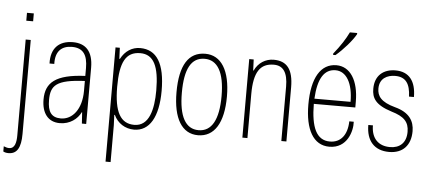

<svg xmlns="http://www.w3.org/2000/svg" viewBox="-68 -905 2886 1286"><g transform="rotate(5 1375.0 -262.5)"><path d="M69 -654H115V-707H69ZM27 240C84 240 110 197 110 104V-528H76V115C76 165 67 206 28 206C17 206 4 202 -8 197V232C1 237 12 240 27 240Z M352 10C420 10 470 -29 493 -76H495L500 0H529V-378C529 -488 479 -538 393 -538C300 -538 245 -485 249 -382H281C278 -468 321 -506 390 -506C466 -506 495 -459 495 -373V-320C296 -311 230 -252 230 -139C230 -48 272 10 352 10ZM356 -22C293 -22 267 -59 267 -138C267 -236 302 -277 495 -286V-219C495 -96 434 -22 356 -22Z M680 240H714V-8L711 -77H715C740 -23 791 10 851 10C955 10 1013 -89 1013 -265C1013 -448 957 -538 845 -538C791 -538 744 -508 716 -454H712L709 -528H680ZM850 -22C759 -22 714 -94 714 -267C714 -430 751 -504 849 -504C939 -504 977 -427 977 -264C977 -137 950 -22 850 -22Z M1281 10C1391 10 1452 -88 1452 -265C1452 -439 1391 -538 1283 -538C1171 -538 1113 -447 1113 -265C1113 -88 1173 10 1281 10ZM1282 -24C1194 -24 1149 -105 1149 -265C1149 -425 1192 -504 1282 -504C1368 -504 1416 -425 1416 -265C1416 -106 1370 -24 1282 -24Z M1579 0H1613V-296C1613 -445 1656 -505 1747 -505C1810 -505 1841 -460 1841 -366V0H1875V-363C1875 -486 1831 -538 1743 -538C1689 -538 1640 -508 1615 -454H1612L1609 -528H1579Z M2284 -757V-765H2235C2214 -721 2181 -669 2136 -614V-605H2152C2202 -647 2259 -712 2284 -757ZM2315 -306C2315 -448 2258 -538 2165 -538C2060 -538 2000 -440 2000 -260C2000 -92 2056 10 2164 10C2285 10 2317 -109 2313 -171H2283C2281 -80 2238 -25 2165 -25C2074 -25 2037 -110 2036 -267H2315ZM2037 -302C2044 -438 2086 -504 2162 -504C2235 -504 2280 -426 2280 -302Z M2566 10C2658 10 2711 -47 2711 -142C2711 -210 2678 -266 2580 -292C2483 -318 2458 -358 2458 -407C2458 -476 2510 -501 2563 -501C2635 -501 2664 -456 2667 -371H2700C2700 -477 2654 -538 2562 -538C2481 -538 2424 -492 2424 -403C2424 -341 2448 -296 2559 -261C2644 -236 2678 -202 2678 -135C2678 -60 2634 -23 2569 -23C2491 -23 2443 -71 2443 -158H2412C2412 -52 2466 10 2566 10Z"/></g></svg>

Font: Kathrein 37 Thin Condensed
Style: Regular
Weight: 250
Width: 3
Designer: Lazydogs Typefoundry, based on Open Sans by Ascender Corporation
Foundry: Lazydogs Typefoundry
Version: Version 1.003;PS 001.003;hotconv 1.0.88;makeotf.lib2.5.64775